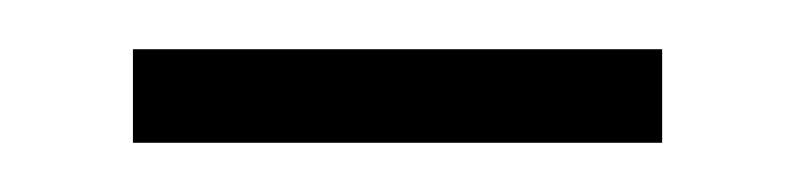

<svg xmlns="http://www.w3.org/2000/svg" viewBox="-20 -310 322 78"><path d="M34 -252V-290H249V-252Z"/></svg>

Font: Noto Sans Khmer Condensed ExtraLight
Style: Regular
Weight: 200
Width: 3
Designer: Danh Hong and the Monotype Design Team
Foundry: Monotype Imaging Inc.
Version: Version 2.004; ttfautohint (v1.8.4.7-5d5b)